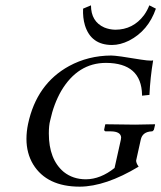

<svg xmlns="http://www.w3.org/2000/svg" viewBox="-20 -680 598 712"><path d="M428.2 -162.1Q428.2 -163.6 428.7 -166.5Q429.2 -169.9 429.2 -170.9Q427.2 -192.4 391.1 -192.9H371.1Q366.2 -194.8 366.2 -199.2L370.1 -217.8L371.1 -219.2Q372.1 -219.2 481 -217.8L554.2 -219.2L555.2 -217.8L550.8 -199.2Q547.9 -193.8 543.9 -192.9H543Q508.3 -191.4 502 -162.1L484.9 -85Q484.4 -75.7 494.1 -62Q371.6 11.7 275.9 12.2Q153.8 12.2 103 -70.3Q78.1 -111.8 78.1 -165Q78.1 -191.9 84 -220.2Q115.7 -369.1 236.3 -435.1Q307.1 -473.6 392.1 -474.1Q413.6 -474.1 502.4 -459Q527.3 -455.1 541 -455.1Q546.4 -455.6 547.9 -456.1Q537.1 -392.1 534.2 -328.1L506.8 -325.2V-328.1Q504.4 -446.3 373 -446.8Q268.6 -446.8 207 -342.8Q179.2 -294.4 166 -232.9Q161.1 -214.8 161.1 -185.1Q161.1 -88.9 216.3 -42.5Q250.5 -15.1 298.8 -15.1Q353 -15.6 404.8 -57.1ZM317.4 -660.2Q317.4 -600.1 366.7 -578.1Q385.7 -570.3 407.2 -569.8Q473.6 -569.8 514.2 -624Q526.4 -641.1 533.7 -660.2L558.1 -647.9Q529.8 -565.9 458.5 -529.3Q425.8 -513.2 395.5 -513.2Q317.4 -513.2 294.9 -586.4Q286.6 -614.3 288.1 -647.9Z"/></svg>

Font: Linux Libertine Capitals O
Style: Bold Italic Samll Caps
Weight: 400
Italic angle: -12°
Designer: Philipp H. Poll
Foundry: Philipp H. Poll
Version: Version 5.0.4